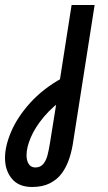

<svg xmlns="http://www.w3.org/2000/svg" viewBox="-91 -530 431 767"><path d="M37 217Q-16 217 -43.5 184Q-71 151 -71 101Q-71 53 -46 -5Q-21 -63 29.5 -119Q80 -175 155 -217L174 -142Q120 -106 84.5 -63.5Q49 -21 32 19Q15 59 15 90Q15 112 24 125.5Q33 139 50 139Q70 139 81.5 125.5Q93 112 98.5 91Q104 70 108 45L140 -154L144 -184L195 -510H287L202 32Q197 69 186 102.5Q175 136 156.5 161.5Q138 187 108.5 202Q79 217 37 217Z"/></svg>

Font: MuseoModerno
Style: Italic
Weight: 400
Italic angle: -9°
Designer: Pablo Cosgaya, Héctor Gatti, Marcela Romero, and the Authors of The MuseoModerno Project.
Foundry: Omnibus-Type Team
Version: Version 1.003